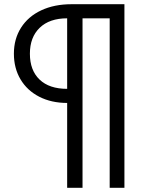

<svg xmlns="http://www.w3.org/2000/svg" viewBox="-20 -724 687 912"><path d="M299 -235Q224 -235 166.5 -264.5Q109 -294 77.5 -347Q46 -400 46 -469Q46 -539 80 -592.5Q114 -646 176 -675Q238 -704 320 -704H571V168H501V-637H372V168H299ZM299 -637Q215 -637 168.5 -592Q122 -547 122 -469Q122 -390 168 -346Q214 -302 299 -302Z"/></svg>

Font: CBA Beacon Sans
Style: Regular
Weight: 400
Designer: Wei Huang
Foundry: Wei Huang
Version: Version 1.002